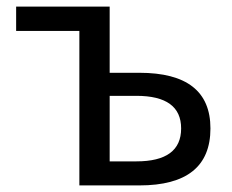

<svg xmlns="http://www.w3.org/2000/svg" viewBox="-20 -563 705 583"><path d="M221 -469H29V-543H313V-342H403Q619 -342 619 -173Q619 0 403 0H221ZM394 -73Q530 -73 530 -173Q530 -272 394 -272H313V-73Z"/></svg>

Font: KaiGen Gothic CN Regular
Style: Regular
Weight: 400
Designer: Ryoko NISHIZUKA  (kana & ideographs); Paul D. Hunt (Latin, Greek & Cyrillic); Wenlong ZHANG  (bopomofo); Sandoll Communi
Foundry: Adobe Systems Incorporated
Version: Version 1.002.20150501